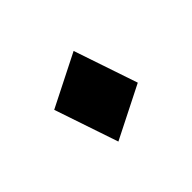

<svg xmlns="http://www.w3.org/2000/svg" viewBox="-56 -417 385 385"><g transform="rotate(-45 136.5 -224.0)"><path d="M169 -320 215 -184 104 -128 58 -264Z"/></g></svg>

Font: PatchStencil
Style: Regular
Weight: 400
Version: Version 1.1